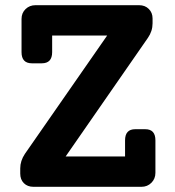

<svg xmlns="http://www.w3.org/2000/svg" viewBox="-20 -720 675 740"><path d="M540 -222Q579 -222 579 -179V-54Q579 -31 563.5 -15.5Q548 0 525 0H109Q86 0 72 -14Q58 -28 58 -51V-71Q58 -100 76 -127L393 -583H181V-519Q181 -476 141 -476H103Q63 -476 63 -519V-647Q63 -670 78.5 -685Q94 -700 117 -700H516Q539 -700 553.5 -685.5Q568 -671 568 -649V-630Q568 -600 550 -574L233 -117H462V-179Q462 -222 501 -222Z"/></svg>

Font: Solway
Style: Bold
Weight: 700
Designer: Mariya V. Pigoulevskaya
Foundry: The Northern Block Ltd.
Version: Version 1.000;hotconv 1.0.109;makeotfexe 2.5.65596